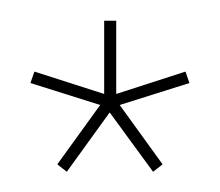

<svg xmlns="http://www.w3.org/2000/svg" viewBox="-20 -802 215 188"><path d="M87.4 -691.9 45.4 -633.8 36.1 -641.1 78.1 -699.2 9.8 -720.7 13.7 -731.9 82 -710V-781.7H93.8V-710L161.6 -731.9L165.5 -720.7L97.2 -699.2L139.2 -641.1L129.9 -633.8Z"/></svg>

Font: Spartan MB Thin
Style: Regular
Weight: 100
Designer: Matt Bailey, Mirko Velimirovic
Foundry: Matt Bailey
Version: Version 1.005